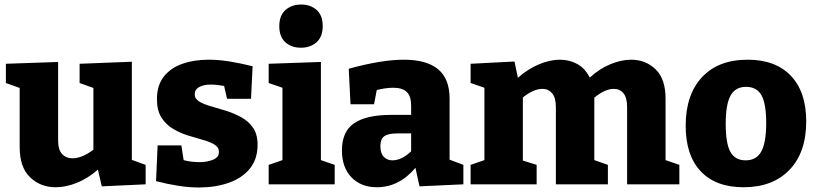

<svg xmlns="http://www.w3.org/2000/svg" viewBox="-20 -815 3607 849"><path d="M226 13Q159 13 113 -31Q67 -75 67 -165V-426L6 -448V-533L237 -541V-192Q237 -153 254.5 -134Q272 -115 301 -115Q321 -115 344.5 -124.5Q368 -134 393 -153V-426L332 -448V-533L563 -542V-108L624 -86V0L430 9L413 -65Q367 -25 318.5 -6Q270 13 226 13Z M841 -398Q841 -378 861 -366Q881 -354 913 -345Q945 -336 980 -325Q1015 -314 1047 -296.5Q1079 -279 1099 -250Q1119 -221 1119 -175Q1119 -111 1084.5 -69Q1050 -27 991 -6.5Q932 14 860 14Q816 14 768 6.5Q720 -1 670 -14L677 -172H782L792 -107Q809 -102 828.5 -100Q848 -98 863 -98Q895 -98 921.5 -108.5Q948 -119 948 -143Q948 -164 928 -176Q908 -188 877 -196.5Q846 -205 811 -216Q776 -227 745 -245.5Q714 -264 694 -295Q674 -326 674 -376Q674 -438 704.5 -476.5Q735 -515 786.5 -533Q838 -551 903 -551Q948 -551 996.5 -543Q1045 -535 1097 -522L1090 -378H984L971 -435Q937 -441 911 -441Q880 -441 860.5 -430Q841 -419 841 -398Z M1460 -86V0H1168V-86L1229 -107V-427L1168 -448V-533L1399 -541V-107ZM1311 -604Q1268 -604 1241.5 -628.5Q1215 -653 1215 -699Q1215 -747 1242.5 -771Q1270 -795 1312 -795Q1353 -795 1380 -771Q1407 -747 1407 -700Q1407 -652 1379.5 -628Q1352 -604 1311 -604Z M1835 9 1817 -73Q1745 13 1646 13Q1577 13 1534.5 -30.5Q1492 -74 1492 -150Q1492 -234 1546.5 -270.5Q1601 -307 1709 -307H1798V-348Q1798 -390 1778.5 -408.5Q1759 -427 1719 -427Q1687 -427 1646 -417L1634 -354H1530L1522 -511Q1667 -551 1766 -551Q1866 -551 1917 -509Q1968 -467 1968 -379V-109L2029 -86V0ZM1662 -169Q1662 -137 1677 -121.5Q1692 -106 1715 -106Q1756 -106 1798 -146V-225H1737Q1695 -225 1678.5 -212Q1662 -199 1662 -169Z M2353 -86V0H2061V-86L2122 -107V-427L2061 -448V-533L2255 -543L2270 -471Q2314 -510 2363 -530.5Q2412 -551 2456 -551Q2498 -551 2532.5 -532Q2567 -513 2588 -472Q2632 -512 2680 -531.5Q2728 -551 2771 -551Q2835 -551 2879 -508.5Q2923 -466 2923 -379V-107L2984 -86V0H2753V-341Q2753 -383 2737 -402.5Q2721 -422 2694 -422Q2655 -422 2608 -383V-107L2668 -86V0H2438V-341Q2438 -383 2421.5 -402.5Q2405 -422 2379 -422Q2339 -422 2292 -384V-105Z M3286 -551Q3409 -551 3477 -480Q3545 -409 3545 -278Q3545 -141 3471 -64Q3397 13 3268 13Q3145 13 3078.5 -57.5Q3012 -128 3012 -259Q3012 -396 3084 -473.5Q3156 -551 3286 -551ZM3279 -431Q3232 -431 3210.5 -392.5Q3189 -354 3189 -267Q3189 -180 3210 -143Q3231 -106 3277 -106Q3325 -106 3346.5 -145.5Q3368 -185 3368 -271Q3368 -357 3347 -394Q3326 -431 3279 -431Z"/></svg>

Font: Bitter ExtraBold
Style: Regular
Weight: 800
Designer: Sol Matas, and Bitter project Authors
Foundry: Sol Matas
Version: Version 2.001